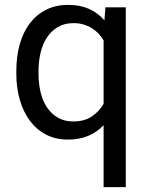

<svg xmlns="http://www.w3.org/2000/svg" viewBox="-20 -558 608 781"><path d="M46.4 -268.6Q46.4 -329.1 60.5 -378.7Q74.7 -428.2 101.8 -463.6Q128.9 -499 168 -518.6Q207 -538.1 256.8 -538.1Q305.2 -538.1 341.8 -522Q378.4 -505.9 404.8 -475.1L408.7 -528.3H491.7V203.1H401.4V-48.8Q375 -20.5 338.9 -5.4Q302.7 9.8 255.9 9.8Q206.5 9.8 167.7 -10.3Q128.9 -30.3 102.1 -66.2Q75.2 -102.1 60.8 -151.1Q46.4 -200.2 46.4 -258.3ZM136.7 -258.3Q136.7 -218.8 145 -183.3Q153.3 -147.9 170.9 -121.6Q188.5 -95.2 215.1 -79.6Q241.7 -64 278.3 -64Q323.2 -64 353 -84Q382.8 -104 401.4 -135.3V-394Q392.1 -409.2 380.1 -421.9Q368.2 -434.6 353 -443.8Q337.9 -453.1 319.6 -458.5Q301.3 -463.9 279.3 -463.9Q242.2 -463.9 215.3 -448Q188.5 -432.1 170.9 -405.5Q153.3 -378.9 145 -343.5Q136.7 -308.1 136.7 -268.6Z"/></svg>

Font: RobotoDraft
Style: Regular
Weight: 400
Designer: Google
Foundry: Google
Version: Version 2.000988-w1; 2014